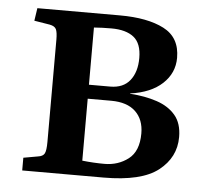

<svg xmlns="http://www.w3.org/2000/svg" viewBox="-43 -556 655 602"><g transform="rotate(5 284.5 -255.5)"><path d="M48 0V-40L93 -48Q109 -50 114 -59.5Q119 -69 119 -96V-418Q119 -441 114.5 -450.5Q110 -460 94 -463L45 -471L51 -511H311Q398 -511 449.5 -484.5Q501 -458 501 -394Q501 -346 465 -312.5Q429 -279 364 -270V-269Q411 -266 448.5 -253.5Q486 -241 507.5 -215.5Q529 -190 529 -147Q529 -83 476 -41.5Q423 0 304 0ZM233 -286H300Q341 -286 362 -312.5Q383 -339 383 -383Q383 -429 358.5 -448.5Q334 -468 288 -468Q258 -468 233 -466ZM303 -43Q346 -43 378 -67.5Q410 -92 410 -148Q410 -192 383.5 -217Q357 -242 307 -242H233V-47Q251 -45 268.5 -44Q286 -43 303 -43Z"/></g></svg>

Font: Literata 36pt Medium
Style: Regular
Weight: 500
Designer: Latin by Veronika Burian and Jose Scaglione. Greek by Irene Vlachou. Cyrillic by Vera Evstafieva.
Foundry: TypeTogether
Version: Version 3.002